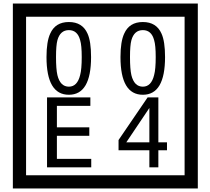

<svg xmlns="http://www.w3.org/2000/svg" viewBox="-20 -980 1195 1090"><path d="M1103 90H53V-960H1103ZM1028 15V-885H128V15ZM497 -656Q497 -442 371 -442Q244 -442 244 -656Q244 -744 265 -789Q294 -855 371 -855Q448 -855 477 -789Q497 -745 497 -656ZM444 -656Q444 -723 435 -752Q420 -809 371 -809Q322 -809 306 -752Q298 -723 298 -656Q298 -587 306 -553Q322 -488 371 -488Q419 -488 435 -554Q444 -587 444 -656ZM917 -656Q917 -442 791 -442Q664 -442 664 -656Q664 -744 685 -789Q714 -855 791 -855Q868 -855 897 -789Q917 -745 917 -656ZM864 -656Q864 -723 855 -752Q840 -809 791 -809Q742 -809 726 -752Q718 -723 718 -656Q718 -587 726 -553Q742 -488 791 -488Q839 -488 855 -554Q864 -587 864 -656ZM498 -30H247V-427H493V-379H303V-257H487V-209H303V-78H498ZM928 -127H879V-30H828V-127H653V-185L818 -427H879V-172H928ZM828 -172V-367L697 -172Z"/></svg>

Font: Unicode BMP Fallback SIL
Style: Regular
Weight: 400
Foundry: NRSI, SIL International
Version: Version 5.1 Based on Unicode 5.1